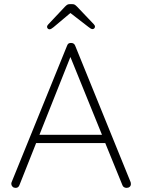

<svg xmlns="http://www.w3.org/2000/svg" viewBox="-20 -910 689 930"><path d="M614 -19Q614 -10 608 -5Q602 0 593 0Q586 0 580.5 -3.5Q575 -7 573 -13L489 -219L490 -217H155L74 -13Q69 0 56 0Q47 0 41.5 -5Q36 -10 35 -17Q34 -21 36 -27L305 -689Q308 -697 312.5 -699.5Q317 -702 324 -702Q339 -702 344 -689L613 -27Q614 -24 614 -19ZM171 -257H474L321 -634ZM440 -781Q440 -776 436.5 -772.5Q433 -769 428 -769Q421 -769 409 -779L321 -847L239 -778Q227 -768 220 -768Q215 -768 211.5 -771.5Q208 -775 208 -780Q208 -786 214 -792L295 -878Q302 -885 306.5 -887.5Q311 -890 319 -890H329Q337 -890 341.5 -887.5Q346 -885 353 -878L434 -793Q440 -787 440 -781Z"/></svg>

Font: Quicksand Light
Style: Regular
Weight: 300
Designer: Andrew Paglinawan
Foundry: Andrew Paglinawan
Version: Version 3.000